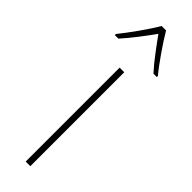

<svg xmlns="http://www.w3.org/2000/svg" viewBox="-285 -763 763 763"><g transform="rotate(45 96.0 -381.5)"><path d="M109 -763H84C60 -721 9 -650 -22 -612V-606H-2C31 -642 70 -694 97 -732C125 -693 162 -642 195 -606H214V-612C186 -645 134 -720 109 -763ZM109 0V-528H83V0Z"/></g></svg>

Font: Noto Sans Armenian SemiCondensed Thin
Style: Regular
Weight: 100
Width: 4
Designer: Monotype Design Team
Foundry: Monotype Imaging Inc.
Version: Version 2.008